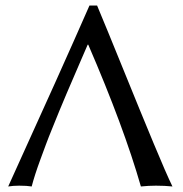

<svg xmlns="http://www.w3.org/2000/svg" viewBox="-20 -675 665 698"><path d="M298.8 -512.7Q293 -499.5 274.4 -456.3Q255.9 -413.1 247.8 -394.5Q239.7 -376 222.2 -335Q204.6 -293.9 195.3 -270.8Q186 -247.6 171.1 -211.2Q156.2 -174.8 147 -149.9Q137.7 -125 127 -95.7Q116.2 -66.4 108.4 -42.2Q100.6 -18.1 95.2 2.9Q78.1 0 49.8 0Q27.8 0 9.8 2.9Q203.6 -422.9 305.2 -654.8H333Q366.2 -575.7 429.2 -420.4Q492.2 -265.1 538.6 -153.6Q585 -42 606.9 2.9Q579.1 0 546.9 0Q520 0 492.2 2.9Q429.7 -214.8 300.8 -512.7Z"/></svg>

Font: Biolilbert
Style: Regular
Weight: 400
Designer: Philipp H. Poll
Foundry: Philipp H. Poll
Version: Version 1.1.0